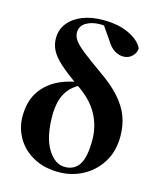

<svg xmlns="http://www.w3.org/2000/svg" viewBox="-123 -915 857 1020"><g transform="rotate(15 305.5 -405.0)"><path d="M298 16Q216 16 157 -16.5Q98 -49 66.5 -103.5Q35 -158 35 -222Q35 -299 67.5 -352Q100 -405 158 -436Q216 -467 291 -475V-488L307 -467Q263 -449 236.5 -420.5Q210 -392 198.5 -353.5Q187 -315 187 -267Q187 -148 226.5 -83.5Q266 -19 321 -19Q373 -19 399.5 -59.5Q426 -100 426 -196Q426 -270 391 -335Q356 -400 279 -452Q207 -502 168 -537.5Q129 -573 114 -603.5Q99 -634 99 -668Q99 -715 126.5 -750.5Q154 -786 203 -806Q252 -826 318 -826Q404 -826 462 -797.5Q520 -769 538 -729Q537 -704 517.5 -685Q498 -666 469 -666Q445 -666 421 -680.5Q397 -695 376 -730L322 -808L383 -804L385 -778Q372 -787 352.5 -793.5Q333 -800 308 -800Q262 -800 230.5 -781Q199 -762 199 -726Q199 -706 212.5 -685.5Q226 -665 264 -634.5Q302 -604 376 -552Q444 -505 485.5 -458.5Q527 -412 546 -362Q565 -312 565 -252Q565 -169 527 -108.5Q489 -48 428 -16Q367 16 298 16Z"/></g></svg>

Font: Noto Serif JP Black
Style: Regular
Weight: 900
Designer: Ryoko NISHIZUKA 西塚涼子 (kana & ideographs); Frank Grießhammer (Latin, Greek & Cyrillic); Wenlong ZHANG 张文龙 (bopomofo); San
Foundry: Adobe
Version: Version 2.003-H1;hotconv 1.1.1;makeotfexe 2.6.0